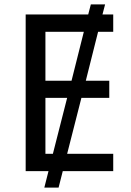

<svg xmlns="http://www.w3.org/2000/svg" viewBox="-20 -780 596 875"><path d="M496 0H266L247 75H182L201 0H97V-714H382L394 -760H459L447 -714H496V-635H427L371 -412H478V-334H351L286 -79H496ZM187 -412H306L362 -635H187ZM187 -79H221L286 -334H187Z"/></svg>

Font: Go Noto Current
Style: Regular
Weight: 400
Designer: Monotype Design Team
Foundry: Monotype Imaging Inc.
Version: Version 2.007; ttfautohint (v1.8) -l 8 -r 50 -G 200 -x 14 -D